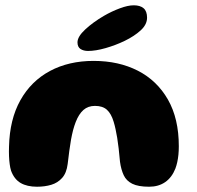

<svg xmlns="http://www.w3.org/2000/svg" viewBox="-20 -697 748 728"><path d="M120.4 11Q82.8 11 58.4 -3.1Q34 -17.2 22 -49.5Q18.6 -60.6 16.8 -74.4Q14.9 -88.2 14.2 -105.1Q13.5 -121.9 14.2 -141.2Q16.6 -244.2 57.2 -316.8Q97.8 -389.4 169.3 -427.8Q240.9 -466.1 334.9 -466.1Q429.9 -466.1 502.7 -428.9Q575.5 -391.6 616.8 -319.4Q658 -247.1 658 -142.5Q658 -125.5 656.5 -110.4Q655 -95.4 652.1 -82.2Q649.2 -69.1 644.9 -57.6Q631.6 -23.9 606.2 -6.4Q580.9 11 545.5 11Q504.2 11 481.6 -0.2Q459 -11.4 449.1 -32.6Q439.1 -53.9 435 -83.6Q432.4 -111.8 429.9 -134.2Q427.4 -156.6 424.4 -174.4Q421.4 -192.2 418.2 -206.9Q415.1 -221.6 411.1 -234.8Q401.8 -266.1 385.4 -280.8Q369.1 -295.5 340.2 -295.5Q313.9 -295.5 296.3 -280Q278.8 -264.5 267 -234.1Q261.6 -220.2 257.2 -203.8Q252.9 -187.2 249.3 -167.6Q245.8 -148 242.8 -125.1Q239.9 -102.1 236.6 -75.4Q232.4 -41.1 215.6 -22.4Q198.9 -3.6 174.3 3.7Q149.8 11 120.4 11ZM313.8 -503.8Q296.8 -503.8 285.2 -511.3Q273.8 -518.9 273.8 -536.4Q273.8 -558.1 303.1 -585.3Q332.4 -612.5 373.8 -636.8Q403.5 -654 434.2 -665.4Q465 -676.9 487.2 -676.9Q511.2 -676.9 524.4 -665.8Q537.6 -654.6 537.6 -630Q537.6 -604.2 513.8 -582.2Q490 -560.2 452.9 -542.1Q418.2 -525.4 380.4 -514.6Q342.6 -503.8 313.8 -503.8Z"/></svg>

Font: Gluten Thin
Style: Regular
Weight: 100
Designer: Tyler Finck
Foundry: Etcetera Type Company
Version: Version 1.300